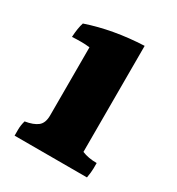

<svg xmlns="http://www.w3.org/2000/svg" viewBox="-122 -596 584 632"><g transform="rotate(30 170.0 -280.0)"><path d="M303 -102Q303 -96 303 -82Q303 -68 299 -45H24Q24 -53 24 -68.5Q24 -84 29 -102Q60 -107 76 -119.5Q92 -132 92 -161V-420Q77 -422 59.5 -422Q42 -422 25 -421Q27 -456 34 -477Q131 -510 247 -515V-112Q271 -102 303 -102Z"/></g></svg>

Font: Halant
Style: Bold
Weight: 700
Designer: Hitesh Malaviya (Devanagari), Satya Rajpurohit (Latin)
Foundry: Indian Type Foundry
Version: Version 1.101;PS 1.0;hotconv 1.0.78;makeotf.lib2.5.61930; tt